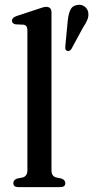

<svg xmlns="http://www.w3.org/2000/svg" viewBox="-20 -765 382 785"><path d="M190.5 -714V-69Q190.5 -44.5 209.5 -39.5L231.5 -35Q247 -29 247 -16.5Q247 0 226.5 0H54.5Q34.5 0 34.5 -16.5Q34.5 -29 50 -35L73 -39.5Q92 -45 92 -69V-641.5Q92 -661.5 76.5 -664L43.5 -665.5Q29 -668.5 29 -680.5Q29 -693 48 -699.5L133 -727.5Q158.5 -737 169 -737Q190.5 -737 190.5 -714ZM256.5 -675.5Q259 -704.5 266.8 -722.8Q274.5 -741 295 -744.5Q312 -748 324.8 -739Q337.5 -730 340.5 -716Q343.5 -700 337.5 -685Q331.5 -670 319.5 -652.5L271.5 -564Q263.5 -553.5 253.5 -557.5Q248.5 -559.5 247.5 -564.5Q246.5 -569.5 247 -575.5Z"/></svg>

Font: Fraunces 72pt Soft
Style: Regular
Weight: 400
Version: Version 1.000;[b76b70a41]